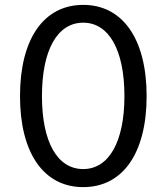

<svg xmlns="http://www.w3.org/2000/svg" viewBox="-20 -757 683 787"><path d="M321 10C484 10 581 -130 581 -363C581 -597 483 -737 321 -737C159 -737 62 -597 62 -363C62 -130 159 10 321 10ZM152 -363C152 -552 215 -664 321 -664C426 -664 490 -553 490 -363C490 -175 426 -64 321 -64C215 -64 152 -175 152 -363Z"/></svg>

Font: Wafeq
Style: Regular
Weight: 400
Designer: Rasmus Andersson & Azza Alameddine
Foundry: Google & TypeTogether
Version: Version 3.000;FEAKit 1.0